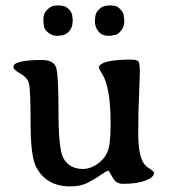

<svg xmlns="http://www.w3.org/2000/svg" viewBox="-20 -666 607 689"><path d="M476.1 -185.5Q476.1 -94.2 504.9 -69.3L512.7 -63.5Q532.7 -50.8 532.7 -45.9Q532.7 -29.8 502 -18.1Q471.2 -6.3 422.4 -6.3Q397.9 -6.3 387.2 -24.4Q370.1 -53.7 368.7 -53.7Q363.3 -53.7 341.3 -38.1Q319.3 -22.5 293.9 -9.8Q269.5 2.9 231.4 2.9Q147.5 2.9 110.4 -65.4Q89.8 -103 89.8 -224.4Q89.8 -345.7 83.7 -367.2Q77.6 -388.7 53 -402.1Q28.3 -415.5 28.3 -425.8Q28.3 -450.7 130.4 -450.7Q173.8 -450.7 181.9 -422.1Q189.9 -393.6 189.9 -263.9Q189.9 -134.3 206.5 -100.6Q226.6 -59.6 278.8 -59.6Q301.8 -59.6 326.9 -75.7Q352.1 -91.8 364.5 -118.2Q377 -144.5 377 -218.8Q377 -293 368.7 -335.9Q360.4 -378.9 347.4 -399.4Q334.5 -419.9 334.5 -424.6Q334.5 -429.2 342.3 -435.1Q365.7 -452.1 452.1 -452.1Q474.1 -452.1 478 -443.4Q481.9 -434.6 481.9 -405.8L476.6 -256.8Q476.1 -243.2 476.1 -185.5ZM182.6 -537.6Q167 -537.6 152.1 -549.6Q137.2 -561.5 137.2 -577.6L135.7 -586.4V-597.7Q135.7 -617.7 150.1 -632.1Q164.6 -646.5 183.6 -646.5H195.8L206.1 -644.5Q215.3 -644.5 227.5 -632.3Q239.7 -620.1 239.7 -604.5Q240.7 -601.6 240.7 -599.6L241.2 -593.8V-592.3L240.7 -590.3Q240.7 -566.4 227.1 -552.7Q213.4 -539.1 200.2 -539.1L189.5 -537.6ZM425.8 -585.4Q425.8 -570.3 413.6 -554.9Q401.4 -539.6 386.7 -539.6Q383.8 -538.6 381.8 -538.6L375 -537.6H367.7Q345.7 -537.6 333 -553.5Q320.3 -569.3 320.3 -591.8L320.8 -593.3V-598.6Q322.3 -606.4 322.3 -607.4Q322.3 -619.1 335.2 -632.1Q348.1 -645 360.8 -645L369.6 -646.5H380.4Q386.2 -645 392.8 -645Q399.4 -645 411.9 -632.6Q424.3 -620.1 424.3 -606.9L425.8 -598.1Z"/></svg>

Font: Averia Serif
Style: Regular
Weight: 500
Version: Version 1.0